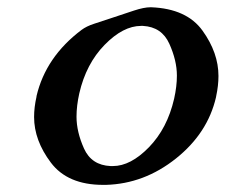

<svg xmlns="http://www.w3.org/2000/svg" viewBox="-20 -497 633 539"><path d="M586.4 -224.1Q563 -123 473.9 -52Q384.8 19 277.3 22H269.5Q169.9 22 122.8 -40.5Q75.7 -103 75.7 -168.5Q75.7 -195.8 82.5 -225.6V-227.1Q108.4 -337.4 209 -413.1Q222.7 -423.3 243.9 -430.2Q265.1 -437 296.4 -447.5Q327.6 -458 356 -467.3Q384.3 -476.6 402.3 -476.6H404.3Q504.4 -472.7 548.8 -410.6Q593.3 -348.6 593.3 -283.7Q593.3 -256.8 586.9 -227.1ZM376 -424.3Q325.7 -424.3 273.7 -371.1Q221.7 -317.9 202.6 -234.9Q194.8 -200.2 194.8 -169.4Q194.8 -127 215.8 -80.1Q236.8 -33.2 290.5 -30.8H296.9Q346.7 -30.8 398.2 -83.7Q449.7 -136.7 468.8 -219.7Q476.6 -254.4 476.6 -284.7Q476.6 -327.1 455.3 -374.3Q434.1 -421.4 381.3 -424.3Z"/></svg>

Font: Caudex
Style: Bold
Weight: 700
Italic angle: -13°
Version: Version 1.04